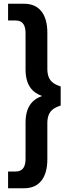

<svg xmlns="http://www.w3.org/2000/svg" viewBox="-20 -892 367 1022"><path d="M109 110C191 110 232 51 232 -44V-236C232 -300 265 -318 303 -330V-432C265 -444 232 -462 232 -526V-718C232 -813 191 -872 109 -872H23V-783H63C105 -783 116 -752 116 -715V-523C116 -441 150 -400 204 -381C150 -362 116 -321 116 -239V-47C116 -10 105 21 63 21H23V110Z"/></svg>

Font: Swile Sans
Style: Bold
Weight: 700
Designer: Lord
Foundry: Lord
Version: Version 1.477;FEAKit 1.0